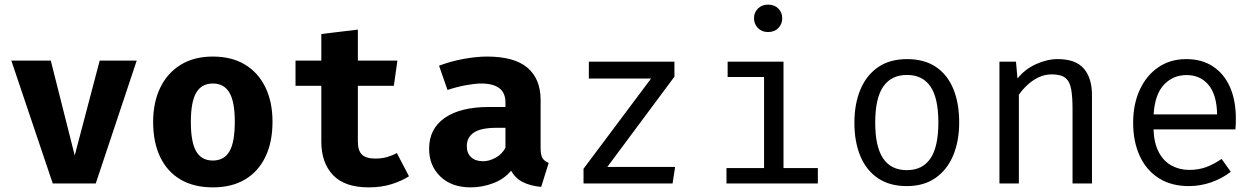

<svg xmlns="http://www.w3.org/2000/svg" viewBox="-20 -793 5440 830"><path d="M571 -531 394 0H208L29 -531H199.5L303 -121L411 -531Z M900 -548.5Q982 -548.5 1039.5 -513.5Q1097 -478.5 1127.5 -415.2Q1158 -352 1158 -267Q1158 -178.5 1127.2 -114.8Q1096.5 -51 1039 -17Q981.5 17 900 17Q819 17 761.2 -16.5Q703.5 -50 672.8 -113.5Q642 -177 642 -266Q642 -350.5 672.8 -414Q703.5 -477.5 761.2 -513Q819 -548.5 900 -548.5ZM900 -432Q851.5 -432 828.2 -392.2Q805 -352.5 805 -266Q805 -178 828.2 -138.5Q851.5 -99 900 -99Q948.5 -99 971.8 -138.5Q995 -178 995 -267Q995 -353 971.8 -392.5Q948.5 -432 900 -432Z M1748 -31Q1717 -11 1673 3Q1629 17 1574 17Q1470 17 1419.5 -36.2Q1369 -89.5 1369 -181V-422H1257.5V-531H1369V-646L1527 -665V-531H1698L1682.5 -422H1527V-181Q1527 -141.5 1545 -124.5Q1563 -107.5 1602.5 -107.5Q1630.5 -107.5 1653.8 -114.2Q1677 -121 1695.5 -131.5Z M2317 -153Q2317 -123 2325.2 -109.5Q2333.5 -96 2352 -89L2319.5 15Q2272.5 10.5 2240.2 -5.8Q2208 -22 2189.5 -55Q2159 -18.5 2111.5 -0.8Q2064 17 2014.5 17Q1932.5 17 1883.8 -29.8Q1835 -76.5 1835 -150Q1835 -236.5 1902.8 -283.5Q1970.5 -330.5 2093.5 -330.5H2165V-350.5Q2165 -392 2138.2 -412Q2111.5 -432 2060 -432Q2034.5 -432 1994.5 -424.8Q1954.5 -417.5 1914.5 -404L1878 -509Q1929.5 -528.5 1985.2 -538.5Q2041 -548.5 2085 -548.5Q2203.5 -548.5 2260.2 -500.2Q2317 -452 2317 -361ZM2069 -96Q2094.5 -96 2122.5 -111.2Q2150.5 -126.5 2165 -154.5V-240.5H2126Q2060 -240.5 2029 -220.2Q1998 -200 1998 -161Q1998 -130.5 2016.8 -113.2Q2035.5 -96 2069 -96Z M2605.5 -71.5H2898.5L2887.5 0H2502.5V-63.5L2794.5 -453.5H2525.5V-526.5H2895.5V-461.5Z M3367 -526.5V-66.5H3515.5V0H3120.5V-66.5H3283V-460H3125.5V-526.5ZM3300 -773Q3328 -773 3344.8 -756Q3361.5 -739 3361.5 -714.5Q3361.5 -689 3344.8 -671.8Q3328 -654.5 3300 -654.5Q3273.5 -654.5 3256.5 -671.8Q3239.5 -689 3239.5 -714.5Q3239.5 -739 3256.5 -756Q3273.5 -773 3300 -773Z M3901 -537.5Q3975.5 -537.5 4025.8 -503.8Q4076 -470 4101.2 -408.5Q4126.5 -347 4126.5 -263.5Q4126.5 -183 4100.5 -121Q4074.5 -59 4024.2 -23.8Q3974 11.5 3900 11.5Q3826 11.5 3775.5 -22.5Q3725 -56.5 3699.2 -118.2Q3673.5 -180 3673.5 -262.5Q3673.5 -344 3699.5 -406Q3725.5 -468 3776.2 -502.8Q3827 -537.5 3901 -537.5ZM3901 -469Q3833 -469 3798.2 -418.8Q3763.5 -368.5 3763.5 -262.5Q3763.5 -158.5 3797.8 -108Q3832 -57.5 3900 -57.5Q3968 -57.5 4002.2 -108Q4036.5 -158.5 4036.5 -263.5Q4036.5 -368.5 4002.5 -418.8Q3968.5 -469 3901 -469Z M4300.5 0V-526.5H4372L4378.5 -453.5Q4410.5 -494 4458.8 -515.8Q4507 -537.5 4552.5 -537.5Q4630 -537.5 4665.2 -496.5Q4700.5 -455.5 4700.5 -382.5V0H4616.5V-320.5Q4616.5 -374.5 4610.5 -407.8Q4604.5 -441 4585.5 -456.2Q4566.5 -471.5 4526.5 -471.5Q4495.5 -471.5 4468.2 -458Q4441 -444.5 4419.8 -424.2Q4398.5 -404 4384.5 -383.5V0Z M4966.5 -233.5Q4969 -172.5 4990 -133.8Q5011 -95 5045.5 -76.8Q5080 -58.5 5120.5 -58.5Q5161 -58.5 5193.8 -70.5Q5226.5 -82.5 5261 -106L5300.5 -50.5Q5263.5 -21.5 5216.2 -5Q5169 11.5 5119.5 11.5Q5043 11.5 4989 -23Q4935 -57.5 4906.8 -119.2Q4878.5 -181 4878.5 -262.5Q4878.5 -342.5 4907 -404.5Q4935.5 -466.5 4987 -502Q5038.5 -537.5 5108.5 -537.5Q5175 -537.5 5223 -506.2Q5271 -475 5296.8 -417.2Q5322.5 -359.5 5322.5 -279.5Q5322.5 -266 5322 -254.2Q5321.5 -242.5 5320.5 -233.5ZM5109.5 -468.5Q5051 -468.5 5011.8 -427Q4972.5 -385.5 4967 -298.5H5241.5Q5240 -383 5204.5 -425.8Q5169 -468.5 5109.5 -468.5Z"/></svg>

Font: Fast_Mono
Style: Regular
Weight: 400
Monospace: yes
Designer: Carrois Corporate, Edenspiekermann AG, Nikita Prokopov
Foundry: Carrois Corporate, Edenspiekermann AG, Nikita Prokopov
Version: Version 5.002